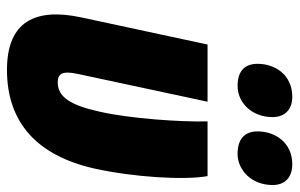

<svg xmlns="http://www.w3.org/2000/svg" viewBox="-170 -660 838 537"><g transform="rotate(90 248.5 -391.0)"><path d="M410 -637C455 -637 497 -676 497 -735C497 -770 475 -790 439 -790C379 -790 347 -743 347 -693C347 -656 369 -637 410 -637ZM220 -637C266 -637 307 -676 307 -735C307 -770 285 -790 250 -790C190 -790 158 -743 158 -693C158 -656 179 -637 220 -637ZM175 8C323 8 415 -77 451 -237C475 -345 484 -489 472 -553H319C321 -478 311 -335 292 -252C274 -170 251 -134 210 -134C186 -134 177 -146 186 -189L264 -553H104L28 -199C1 -72 39 8 175 8Z"/></g></svg>

Font: Noto Sans ExtraCondensed Black
Style: Italic
Weight: 900
Width: 2
Italic angle: -12°
Designer: Monotype Design Team
Foundry: Monotype Imaging Inc.
Version: Version 2.013